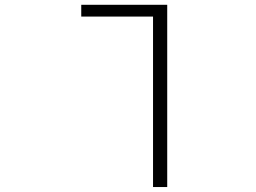

<svg xmlns="http://www.w3.org/2000/svg" viewBox="-20 -542 1040 781"><path d="M660.2 -522.5V218.8H602.5V-474.6H310.5V-522.5Z"/></svg>

Font: GenEi Gothic M Light
Style: Regular
Weight: 300
Designer: o_tamon (Modified); [Source Han Sans]
Ryoko NISHIZUKA  (kana & ideographs); Paul D. Hunt (Latin, Greek & Cyrillic); Wenl
Version: Version 1.1a;Original Version 1.004